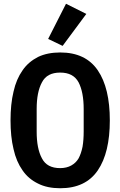

<svg xmlns="http://www.w3.org/2000/svg" viewBox="-20 -989 640 1021"><path d="M439 -915C439 -915 331 -969 331 -969C331 -969 236 -782 236 -782C236 -782 313 -745 313 -745C313 -745 439 -915 439 -915ZM300 12C391 12 457 -20 500 -83C543 -146 564 -235 564 -349C564 -349 564 -349 564 -349C564 -463 543 -552 500 -615C457 -678 391 -710 300 -710C300 -710 300 -710 300 -710C255 -710 215 -702 182 -686C149 -669 121 -646 100 -615C78 -584 62 -547 52 -502C41 -457 36 -406 36 -349C36 -349 36 -349 36 -349C36 -292 41 -241 52 -196C62 -151 78 -114 100 -83C121 -52 149 -29 182 -13C215 4 255 12 300 12C300 12 300 12 300 12ZM300 -95C253 -95 221 -112 203 -147C184 -182 175 -229 175 -289C175 -289 175 -409 175 -409C175 -409 175 -409 175 -409C175 -469 184 -516 203 -551C221 -586 253 -603 300 -603C300 -603 300 -603 300 -603C347 -603 379 -586 398 -551C416 -516 425 -469 425 -409C425 -409 425 -290 425 -290C425 -290 425 -290 425 -290C425 -260 423 -233 419 -209C414 -184 407 -164 398 -147C388 -130 375 -118 359 -109C343 -100 323 -95 300 -95C300 -95 300 -95 300 -95Z"/></svg>

Font: IBM Plex Mono Mod
Style: SemiBold
Weight: 500
Designer: Mike Abbink, Paul van der Laan, Pieter van Rosmalen
Foundry: Bold Monday
Version: ""